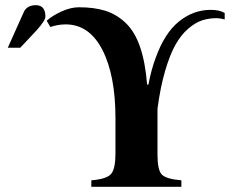

<svg xmlns="http://www.w3.org/2000/svg" viewBox="-20 -720 900 740"><path d="M846 -670V-645Q828 -650 815 -650Q785 -650 759 -641.5Q733 -633 705.5 -609.5Q678 -586 656.5 -548Q635 -510 616.5 -447Q598 -384 587 -301V-123Q587 -65 603.5 -47.5Q620 -30 679 -25V0H332V-25Q392 -30 408.5 -50Q425 -70 425 -128V-264Q425 -430 374.5 -528Q324 -626 233 -626Q204 -626 174 -616L160 -640Q182 -660 217.5 -676Q253 -692 284 -692Q343 -692 386 -678.5Q429 -665 464 -632Q499 -599 519.5 -540Q540 -481 547 -394H552Q563 -452 580 -497Q614 -592 669.5 -637Q725 -682 792 -682Q826 -682 846 -670ZM10 -536 71 -672Q83 -700 118 -700Q155 -700 155 -656Q155 -641 121 -603L58 -536Z"/></svg>

Font: STIX MathJax Alphabets
Style: Bold
Weight: 700
Designer: MicroPress Inc., with final additions and corrections provided by Coen Hoffman, Elsevier (retired)
Version: Version 1.1.1